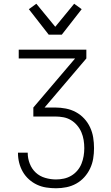

<svg xmlns="http://www.w3.org/2000/svg" viewBox="-20 -795 590 1025"><path d="M279 210Q253 210 227 206Q201 202 177.5 191Q154 180 134.5 162.5Q115 145 102 122.5Q89 100 82.5 74.5Q76 49 76 23V20H128V22Q128 51 139 79Q150 107 171 126.5Q192 146 221 154.5Q250 163 279 163Q300 163 321 158.5Q342 154 360.5 143Q379 132 393 115.5Q407 99 415 79Q423 59 426.5 38Q430 17 430 -4Q430 -26 426.5 -47.5Q423 -69 414.5 -89Q406 -109 391.5 -126Q377 -143 358.5 -154Q340 -165 318.5 -169Q297 -173 275 -173H158V-221L381 -483H80V-530H441V-483L218 -221H275Q303 -221 331.5 -215.5Q360 -210 385 -196.5Q410 -183 429.5 -162Q449 -141 461 -115Q473 -89 477.5 -61Q482 -33 482 -4Q482 24 477.5 51.5Q473 79 461 104.5Q449 130 430 151Q411 172 386.5 185.5Q362 199 334.5 204.5Q307 210 279 210ZM240 -610 134 -746 174 -775 275 -652 376 -775 416 -746 310 -610Z"/></svg>

Font: Lode Dark
Style: Regular
Weight: 400
Monospace: yes
Designer: Belleve Invis
Foundry: Belleve Invis
Version: Version 29.2.0; ttfautohint (v1.8.3)